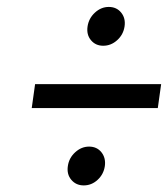

<svg xmlns="http://www.w3.org/2000/svg" viewBox="-20 -625 492 562"><path d="M225.1 -82.3Q248 -82.3 265.6 -98.5Q283.3 -114.7 286.9 -138.9Q290.1 -162.7 276.9 -179.3Q263.6 -195.9 240.7 -195.9Q218.3 -195.9 200.1 -179.3Q181.9 -162.7 178.6 -138.9Q175 -114.7 188.9 -98.5Q202.7 -82.3 225.1 -82.3ZM282.1 -491.1Q305 -491.1 323 -507.4Q341 -523.6 344.6 -547.7Q348.1 -571.6 334.7 -588.1Q321.3 -604.7 298.4 -604.7Q276 -604.7 257.9 -588.1Q239.9 -571.6 236.3 -547.7Q232.7 -523.6 246.2 -507.4Q259.7 -491.1 282.1 -491.1ZM72.9 -308.7H441.9L451.7 -378.7H82.7Z"/></svg>

Font: Secuela ExtLt
Style: Italic
Weight: 200
Italic angle: -8°
Designer: Fernando Haro
Foundry: deFharo
Version: Version 1.704